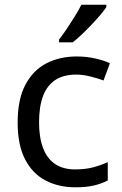

<svg xmlns="http://www.w3.org/2000/svg" viewBox="-20 -786 520 816"><path d="M300 10Q229 10 173.5 -19Q118 -48 86.5 -109Q55 -170 55 -265Q55 -364 88 -426Q121 -488 177.5 -517Q234 -546 306 -546Q347 -546 385 -537.5Q423 -529 447 -517L420 -444Q396 -453 364 -461Q332 -469 304 -469Q250 -469 215 -446Q180 -423 163 -378Q146 -333 146 -266Q146 -202 163 -157Q180 -112 214 -89Q248 -66 299 -66Q343 -66 376.5 -75Q410 -84 438 -97V-19Q411 -5 378.5 2.5Q346 10 300 10ZM432 -756Q423 -742 406 -722Q389 -702 368.5 -680.5Q348 -659 327.5 -639.5Q307 -620 289 -606H231V-618Q246 -637 263.5 -663Q281 -689 298 -716.5Q315 -744 326 -766H432Z"/></svg>

Font: Noto Sans Cham
Style: Regular
Weight: 400
Designer: Monotype Design Team
Foundry: Monotype Imaging Inc.
Version: Version 2.002